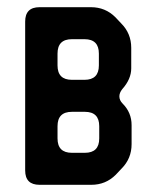

<svg xmlns="http://www.w3.org/2000/svg" viewBox="-20 -505 426 534"><path d="M90 9H234Q274 9 302 -19L318 -36Q346 -64 346 -104V-157Q346 -192 321 -217Q312 -226 312 -237Q312 -247 320 -257Q345 -285 345 -315V-372Q345 -412 317 -440L301 -457Q273 -485 233 -485H90Q50 -485 50 -445V-31Q50 9 90 9ZM140 -323V-356Q140 -396 180 -396H215Q255 -396 255 -356V-323Q255 -283 215 -283H180Q140 -283 140 -323ZM140 -120V-154Q140 -194 180 -194H216Q256 -194 256 -154V-120Q256 -80 216 -80H180Q140 -80 140 -120Z"/></svg>

Font: WD-XL Lubrifont TC
Style: Regular
Weight: 400
Designer: [WD-XL Lubrifont] Copyright 2020-2022 (c) NightFurySL2001, Skr-ZERO; [ZCOOL QingKe HuangYou] Copyright 2018-2022 (c) The
Version: Version 2.001;hotconv 1.1.1;makeotfexe 2.6.0